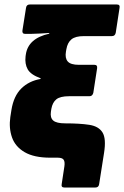

<svg xmlns="http://www.w3.org/2000/svg" viewBox="-20 -703 554 856"><path d="M267 133Q252 133 255 118L267 39Q270 19 264 9.5Q258 0 237 0H204Q132 0 90 -24.5Q48 -49 33.5 -90.5Q19 -132 26 -181L31 -213Q41 -275 75 -308.5Q109 -342 161 -351V-354Q117 -370 103.5 -394Q90 -418 94 -452L95 -459Q105 -532 200 -553L199 -556Q182 -555 158.5 -553.5Q135 -552 118 -552H92Q78 -552 80 -567L96 -668Q98 -683 113 -683H501Q516 -683 513 -668L496 -557Q493 -542 479 -542H354Q316 -542 298.5 -527.5Q281 -513 276 -484L274 -473Q269 -444 282 -429Q295 -414 332 -414H401Q415 -414 413 -399L396 -289Q392 -274 379 -274H288Q248 -274 231 -260Q214 -246 209 -218L207 -205Q203 -178 217.5 -165.5Q232 -153 271 -153Q336 -153 378 -146.5Q420 -140 437 -112.5Q454 -85 444 -22L422 118Q420 133 405 133Z"/></svg>

Font: Sofia Sans ExtraBlack
Style: Italic
Weight: 1000
Italic angle: -9°
Designer: Botio Nikoltchev, Ani Petrova
Foundry: lettersoup
Version: Version 4.100; ttfautohint (v1.8.4.7-5d5b)